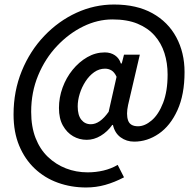

<svg xmlns="http://www.w3.org/2000/svg" viewBox="-20 -670 867 850"><path d="M361 160Q295 160 236.5 139Q178 118 134 76.5Q90 35 65 -25Q40 -85 40 -163Q40 -267 76.5 -356Q113 -445 176 -511Q239 -577 318.5 -613.5Q398 -650 485 -650Q585 -650 654.5 -611.5Q724 -573 760.5 -505Q797 -437 797 -351Q797 -251 765.5 -182Q734 -113 683 -78Q632 -43 574 -43Q540 -43 514 -62Q488 -81 480 -117H477Q456 -87 426 -69Q396 -51 364 -51Q331 -51 303.5 -67Q276 -83 258.5 -114Q241 -145 241 -192Q241 -238 257 -282Q273 -326 301.5 -361Q330 -396 366.5 -417Q403 -438 444 -438Q470 -438 489 -425Q508 -412 515 -389H519L529 -428H599L547 -205Q538 -163 547 -137Q556 -111 591 -111Q621 -111 651.5 -137Q682 -163 702 -214.5Q722 -266 722 -340Q722 -391 708 -435Q694 -479 664.5 -512.5Q635 -546 589 -565Q543 -584 478 -584Q412 -584 348.5 -553Q285 -522 232.5 -466.5Q180 -411 149 -336.5Q118 -262 118 -175Q118 -109 137.5 -59Q157 -9 192 24.5Q227 58 272 75.5Q317 93 368 93Q404 93 438 85Q472 77 501 60L529 115Q487 137 446 148.5Q405 160 361 160ZM382 -120Q402 -120 421.5 -133.5Q441 -147 461 -175L496 -330Q487 -350 474 -358Q461 -366 445 -366Q419 -366 397 -350.5Q375 -335 358.5 -309.5Q342 -284 333 -255Q324 -226 324 -199Q324 -160 340 -140Q356 -120 382 -120Z"/></svg>

Font: Source Sans 3 ExtraLight Medium
Style: Italic
Weight: 500
Italic angle: -11°
Version: Version 3.052;hotconv 1.1.0;makeotfexe 2.6.0